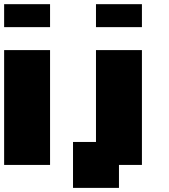

<svg xmlns="http://www.w3.org/2000/svg" viewBox="-20 -798 818 929"><path d="M444.4 -666.7V-777.8H666.7V-666.7ZM333.3 111.1V-111.1H444.4V-555.6H666.7V0H555.6V111.1ZM0 -666.7V-777.8H222.2V-666.7ZM0 0V-555.6H222.2V0Z"/></svg>

Font: Pixeloid Sans
Style: Bold
Weight: 700
Monospace: yes
Designer: GGBot
Version: 0.3